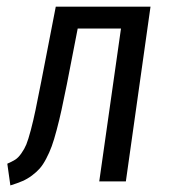

<svg xmlns="http://www.w3.org/2000/svg" viewBox="-20 -546 510 578"><path d="M433.1 -525.9 358.9 0H278.8L344.2 -460H213.9L181.2 -292Q171.9 -246.1 165.3 -215.6Q158.7 -185.1 150.6 -154.8Q142.6 -124.5 135.7 -105.7Q128.9 -86.9 119.1 -68.4Q109.4 -49.8 99.6 -38.8Q89.8 -27.8 76.2 -17.6Q62.5 -7.3 47.1 -0.7Q31.7 5.9 11.2 12.2L2 -53.2Q16.6 -59.6 25.9 -65.4Q35.2 -71.3 44.4 -84.5Q53.7 -97.7 59.3 -111.3Q64.9 -125 72.8 -154.5Q80.6 -184.1 86.9 -214.6Q93.3 -245.1 104 -299.8L147.9 -525.9Z"/></svg>

Font: Fira Sans Compressed Book
Style: Italic
Weight: 350
Width: 3
Italic angle: -8°
Designer: Carrois Corporate & Edenspiekermann AG
Foundry: Carrois Corporate GbR & Edenspiekermann AG
Version: Version 4.203;PS 004.203;hotconv 1.0.88;makeotf.lib2.5.64775